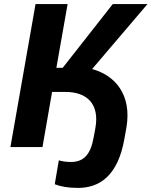

<svg xmlns="http://www.w3.org/2000/svg" viewBox="-20 -720 742 940"><path d="M31 0H188L235 -270H300C407 -270 468 -210 447 -93L439 -50C424 38 389 73 327 73C305 73 284 70 268 65L248 182C276 193 312 200 362 200C465 200 557 143 589 -40L599 -96C626 -256 544 -351 431 -382L702 -700H532L287 -388H256L311 -700H154Z"/></svg>

Font: Fixel Display 20240404
Style: Bold Italic
Weight: 700
Italic angle: -10°
Designer: AlfaBravo + MacPaw
Foundry: Kyrylo Tkachov, Marchela Mozhyna, Serhii Makarenko, Maria Weinstein, Zakhar Kryvoshyya
Version: Version 1.211;Glyphs 3.2 (3225)